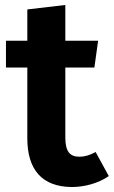

<svg xmlns="http://www.w3.org/2000/svg" viewBox="-20 -736 458 773"><path d="M365 -124C341 -111 321 -105 300 -105C261 -105 243 -126 243 -183V-464H360L375 -572H243V-716L90 -698V-572H4V-464H90V-179C90 -52 150 16 269 17C320 17 376 2 418 -27Z"/></svg>

Font: Glow Sans SC Normal
Style: Bold
Weight: 700
Designer: Ryoko NISHIZUKA (kana, bopomofo & ideographs); Paul D. Hunt (Latin, Greek & Cyrillic); Sandoll Communications, Soo-young
Version: Version 0.93